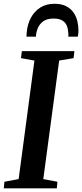

<svg xmlns="http://www.w3.org/2000/svg" viewBox="-28 -1020 444 1040"><path d="M-7.5 0 -4 -35.5 73 -50 158.5 -692 85.5 -705 90.5 -743H375L370.5 -705L292.5 -692L206.5 -50L283 -35.5L280 0ZM267 -999.5Q305.5 -999.5 330.8 -986.2Q356 -973 370.5 -951.8Q385 -930.5 391 -905.2Q397 -880 397 -855Q397 -845.5 396 -837Q395 -828.5 393.5 -821.5H342Q342.5 -825.5 342.5 -830.2Q342.5 -835 342 -841Q341 -862.5 334 -880.2Q327 -898 310 -908.8Q293 -919.5 262.5 -919.5Q227 -919.5 206.5 -904.8Q186 -890 176.8 -867.5Q167.5 -845 166.5 -821.5H115.5Q115.5 -828.5 116 -834.2Q116.5 -840 117 -847Q121 -889.5 139.5 -924Q158 -958.5 190 -979Q222 -999.5 267 -999.5Z"/></svg>

Font: Merriweather 60pt SemiBold
Style: Italic
Weight: 600
Italic angle: -7.8°
Version: Version 2.101